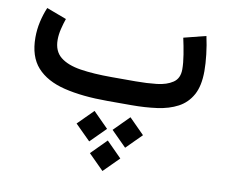

<svg xmlns="http://www.w3.org/2000/svg" viewBox="-77 -470 1039 887"><g transform="rotate(10 442.5 -26.0)"><path d="M541.5 55.7 612.8 127.4 541.5 198.7 470.2 127.4ZM373 55.7 444.3 127.4 373 198.7 301.3 127.4ZM457 179.7 528.3 251.5 457 322.8 385.7 251.5ZM536.1 0H422.9Q304.7 0 220 -20.8Q135.3 -41.5 90.1 -91.8Q44.9 -142.1 44.9 -231.4Q44.9 -269.5 53.2 -305.9Q61.5 -342.3 75.2 -374.5L168.9 -339.4Q161.1 -317.4 154.5 -290.3Q147.9 -263.2 147.9 -238.8Q147.9 -185.5 181.6 -158.2Q215.3 -130.9 277.1 -121.3Q338.9 -111.8 422.9 -111.8H537.1Q588.4 -111.8 634.5 -116.9Q680.7 -122.1 709.7 -141.6Q738.8 -161.1 738.8 -203.6Q738.8 -233.4 732.4 -272.5Q726.1 -311.5 717.8 -348.6L821.8 -375Q831.1 -333.5 835.9 -290.8Q840.8 -248 840.8 -213.4Q840.8 -144 817.4 -101.6Q793.9 -59.1 752.4 -37.1Q710.9 -15.1 655.5 -7.6Q600.1 0 536.1 0Z"/></g></svg>

Font: Vazirmatn UI Medium
Style: Regular
Weight: 500
Designer: Saber Rastikerdar
Foundry: Saber Rastikerdar
Version: Version 33.003